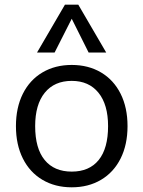

<svg xmlns="http://www.w3.org/2000/svg" viewBox="-20 -792 612 819"><path d="M48 -254Q48 -333 77.5 -392Q107 -451 161 -483Q215 -515 286 -515Q357 -515 411 -483Q465 -451 494.5 -392Q524 -333 524 -254Q524 -175 494.5 -116Q465 -57 411 -25Q357 7 286 7Q215 7 161 -25Q107 -57 77.5 -116Q48 -175 48 -254ZM441 -254Q441 -346 400 -396.5Q359 -447 286 -447Q212 -447 171 -396.5Q130 -346 130 -254Q130 -159 170.5 -109.5Q211 -60 286 -60Q361 -60 401 -109.5Q441 -159 441 -254ZM213 -568H138L257 -772H314L433 -568H358L286 -712Z"/></svg>

Font: Muli
Style: Regular
Weight: 400
Designer: Vernon Adams
Foundry: Vernon Adams
Version: Version 2.000